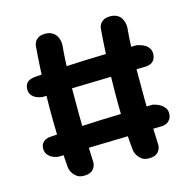

<svg xmlns="http://www.w3.org/2000/svg" viewBox="-97 -748 852 845"><g transform="rotate(-15 329.0 -325.0)"><path d="M480 -1Q461 -1 449.5 -9Q438 -17 431.5 -27Q425 -37 423 -44.5Q421 -52 421 -52Q416 -95 413.5 -149.5Q411 -204 410.5 -263.5Q410 -323 411.5 -383.5Q413 -444 416 -501Q419 -558 423 -606Q423 -606 424 -612.5Q425 -619 430 -627.5Q435 -636 446 -642.5Q457 -649 476 -649Q495 -649 507.5 -642Q520 -635 526 -625Q532 -615 534.5 -604.5Q537 -594 537 -587.5Q537 -581 537 -581Q533 -541 531 -489.5Q529 -438 528.5 -380.5Q528 -323 528.5 -264Q529 -205 531 -149Q533 -93 535 -45Q535 -45 534 -38.5Q533 -32 528 -23Q523 -14 512 -7.5Q501 -1 480 -1ZM184 -1Q165 -1 153.5 -9Q142 -17 135.5 -27Q129 -37 127 -44.5Q125 -52 125 -52Q121 -95 118.5 -149.5Q116 -204 115 -263.5Q114 -323 115.5 -383.5Q117 -444 120 -501Q123 -558 127 -606Q127 -606 128 -612.5Q129 -619 134 -627.5Q139 -636 150 -642.5Q161 -649 180 -649Q199 -649 211 -642Q223 -635 229.5 -625Q236 -615 238.5 -604.5Q241 -594 241 -587.5Q241 -581 241 -581Q237 -541 235 -489.5Q233 -438 232.5 -380.5Q232 -323 232.5 -264Q233 -205 235 -149Q237 -93 239 -45Q239 -45 238 -38.5Q237 -32 232 -23Q227 -14 216 -7.5Q205 -1 184 -1ZM96 -111Q96 -111 88 -112.5Q80 -114 69.5 -119Q59 -124 50.5 -134Q42 -144 41 -160Q41 -177 47.5 -186Q54 -195 63.5 -199.5Q73 -204 80.5 -204.5Q88 -205 88 -205Q195 -214 314 -218.5Q433 -223 557 -225Q557 -225 563 -223.5Q569 -222 578 -218.5Q587 -215 596 -208.5Q605 -202 611 -192.5Q617 -183 617 -171Q617 -154 610.5 -144Q604 -134 595.5 -129.5Q587 -125 580.5 -124Q574 -123 574 -123ZM96 -383Q96 -383 88 -384.5Q80 -386 69.5 -390.5Q59 -395 50.5 -404.5Q42 -414 41 -431Q41 -448 47.5 -457.5Q54 -467 63.5 -471Q73 -475 80.5 -476Q88 -477 88 -477Q195 -486 314 -490.5Q433 -495 557 -496Q557 -496 563 -494.5Q569 -493 578 -490Q587 -487 596 -481Q605 -475 611 -465Q617 -455 617 -443Q617 -426 610.5 -415.5Q604 -405 595.5 -401Q587 -397 580.5 -396Q574 -395 574 -395Z"/></g></svg>

Font: Sour Gummy Black Medium
Style: Regular
Weight: 500
Version: Version 1.000